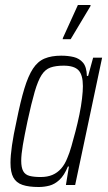

<svg xmlns="http://www.w3.org/2000/svg" viewBox="-20 -741 431 769"><path d="M135 8Q95 8 70 -0.5Q45 -9 33.5 -30Q22 -51 22 -89Q22 -117 28 -159Q34 -201 46 -255Q62 -335 77.5 -386Q93 -437 112 -466Q131 -495 158.5 -506.5Q186 -518 225 -518Q253 -518 275.5 -512.5Q298 -507 312.5 -490Q327 -473 328 -437H333L353 -510H389L281 0H244L256 -74H252Q237 -38 218 -20.5Q199 -3 178 2.5Q157 8 135 8ZM143 -32Q170 -32 190 -40.5Q210 -49 225 -66Q240 -83 250 -109Q258 -127 266 -155Q274 -183 282.5 -215.5Q291 -248 298 -282Q305 -316 308.5 -346Q312 -376 312 -396Q312 -441 294.5 -459.5Q277 -478 235 -478Q203 -478 182 -470.5Q161 -463 146.5 -440.5Q132 -418 119 -373.5Q106 -329 90 -255Q78 -198 71.5 -160Q65 -122 65 -97Q65 -70 73 -55.5Q81 -41 98.5 -36.5Q116 -32 143 -32ZM231 -584 232 -589 292 -721H343L342 -716L263 -584Z"/></svg>

Font: Saira Condensed ExtraLight
Style: Italic
Weight: 250
Width: 3
Italic angle: -12°
Designer: Hector Gatti with collaboration of the Omnibus-Type team
Foundry: Omnibus-Type
Version: Version 1.101